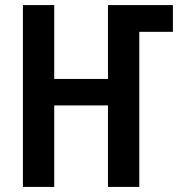

<svg xmlns="http://www.w3.org/2000/svg" viewBox="-20 -734 711 754"><path d="M70 0V-714H193V-424H404V-714H659V-609H527V0H404V-320H193V0Z"/></svg>

Font: Noto Sans Disp Cond SemBd
Style: Regular
Weight: 600
Width: 3
Designer: Monotype Design Team
Foundry: Monotype Imaging Inc.
Version: Version 2.000;GOOG;noto-source:20170915:90ef993387c0; ttfaut